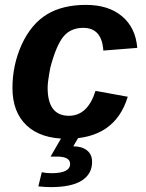

<svg xmlns="http://www.w3.org/2000/svg" viewBox="-20 -558 596 786"><path d="M262 -84Q339 -84 371 -186L503 -162Q451 10 254 10Q147 10 89 -44.5Q31 -99 31 -198Q31 -292 69 -376Q108 -460 172 -499Q236 -538 332 -538Q424 -538 479.5 -491.5Q535 -445 542 -362L403 -351Q397 -444 321 -444Q269 -444 239.5 -408Q210 -372 186 -281Q175 -223 175 -199Q175 -84 262 -84ZM188 208Q164 208 137 205L151 147Q168 151 191 151Q267 151 267 113Q267 83 213 83H201H187L235 0H304L280 41Q315 41 336 57.5Q357 74 357 105Q357 154 315 181Q273 208 188 208Z"/></svg>

Font: Libra Sans
Style: Bold Italic
Weight: 700
Italic angle: -12°
Foundry: Context Ltd
Version: Version 1.002